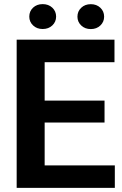

<svg xmlns="http://www.w3.org/2000/svg" viewBox="-20 -913 595 933"><path d="M187.3 -893Q215.7 -893 234.2 -875.7Q252.7 -858.3 252.7 -832.3Q252.7 -807 234.3 -789.5Q216 -772 187.3 -772Q159 -772 140.7 -789.5Q122.3 -807 122.3 -832.3Q122.3 -858.3 140.6 -875.7Q159 -893 187.3 -893ZM421.3 -892.7Q449.4 -892.7 467.7 -875.3Q486 -858 486 -832Q486 -806.7 467.7 -789.2Q449.4 -771.7 421.3 -771.7Q393 -771.7 374.7 -789.2Q356.3 -806.7 356.3 -832Q356.3 -858 374.7 -875.3Q393 -892.7 421.3 -892.7ZM61 -720.3H536.3V-610.7H197V-424.3H488V-317.7H197V-109.3H538V0H61Z"/></svg>

Font: FreesentationVF
Style: Regular
Weight: 400
Designer: glyphs from Roboto by Christian Robertson / Hangul glyphs from Noto Sans CJK(Source Han Sans) by Jang Soo-young and Kang
Foundry: PT&
Version: Version 2.001;Glyphs 3.3.1 (3343)